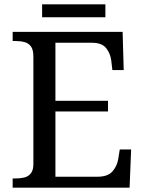

<svg xmlns="http://www.w3.org/2000/svg" viewBox="-20 -860 663 880"><path d="M38 0V-42H51Q73 -42 91.5 -46.5Q110 -51 121.5 -65.5Q133 -80 133 -109V-600Q133 -632 122 -647Q111 -662 92.5 -667Q74 -672 51 -672H38V-714H542L547 -539H495L490 -582Q486 -615 466.5 -639.5Q447 -664 402 -664H234V-398H475V-349H234V-50H427Q474 -50 495.5 -74.5Q517 -99 522 -132L529 -175H581L574 0ZM173 -781V-840H463V-781Z"/></svg>

Font: Noto Serif Malayalam
Style: Regular
Weight: 400
Designer: Indian type Foundry, Jelle Bosma, Monotype Design Team
Foundry: Monotype Imaging Inc.
Version: Version 2.103